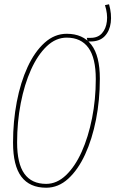

<svg xmlns="http://www.w3.org/2000/svg" viewBox="-20 -868 539 898"><path d="M196 10Q119 10 80 -41.5Q41 -93 41 -201Q41 -300 58.5 -391.5Q76 -483 109 -554.5Q142 -626 188.5 -668Q235 -710 292 -710Q368 -710 407.5 -658.5Q447 -607 447 -500Q447 -400 429 -308.5Q411 -217 378 -145.5Q345 -74 299 -32Q253 10 196 10ZM196 -8Q246 -8 288.5 -48.5Q331 -89 362 -158Q393 -227 410.5 -315Q428 -403 428 -498Q428 -597 393.5 -644.5Q359 -692 292 -692Q241 -692 198.5 -651.5Q156 -611 125 -542Q94 -473 77 -385Q60 -297 60 -202Q60 -103 94 -55.5Q128 -8 196 -8ZM390 -674 386 -691H404Q438 -691 457 -712.5Q476 -734 480 -768.5Q484 -803 471 -844L490 -848Q503 -802 498 -762.5Q493 -723 469.5 -698.5Q446 -674 403 -674Z"/></svg>

Font: Georama SemiCondensed Thin
Style: Italic
Weight: 100
Width: 4
Italic angle: -9°
Designer: Jean-Baptiste Levee
Foundry: Production Type
Version: Version 1.000